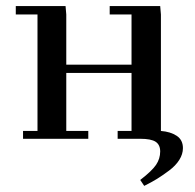

<svg xmlns="http://www.w3.org/2000/svg" viewBox="-20 -459 645 635"><path d="M32.2 -411.1V-439H196.8L199.2 -411.1V-245.1H415V-411.1H342.8V-439H509.8L512.2 -411.1V-25.9Q543.9 -23.4 564.5 -9.8Q585 3.9 585 30.8Q585 50.8 573 69.8Q561 88.9 539.1 105.2Q517.1 121.6 499.3 132.6Q481.4 143.6 457 155.8L443.8 136.2Q482.4 106.4 496.1 86.2Q509.8 65.9 509.8 42Q509.8 20 494.9 10Q480 0 443.8 0H369.1V-25.9H415V-217.8H199.2V-25.9H272V0H56.2V-25.9H104V-411.1Z"/></svg>

Font: Dehuti Alt
Style: Bold
Weight: 700
Version: Version 1.2